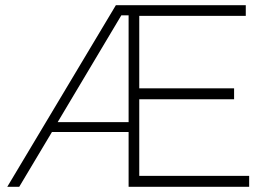

<svg xmlns="http://www.w3.org/2000/svg" viewBox="-20 -719 1041 739"><path d="M516 -42H939V0H475V-211H180L54 0H8L426 -699H926V-658H516V-379H881V-337H516ZM202 -249H475V-660H447Z"/></svg>

Font: Montserrat Ultra Light
Style: Regular
Weight: 200
Designer: Julieta Ulanovsky
Foundry: Julieta Ulanovsky
Version: Version 3.100;PS 003.100;hotconv 1.0.88;makeotf.lib2.5.64775